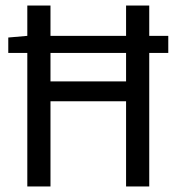

<svg xmlns="http://www.w3.org/2000/svg" viewBox="-20 -676 640 696"><path d="M10 -484V-540L79 -546V-656H163V-546H437V-656H521V-546H590V-484H521V0H437V-309H163V0H79V-484ZM163 -381H437V-484H163Z"/></svg>

Font: Source Code Pro
Style: Regular
Weight: 400
Monospace: yes
Designer: Paul D. Hunt, Teo Tuominen
Foundry: Adobe Systems Incorporated
Version: Version 2.030;PS 1.000;hotconv 16.6.51;makeotf.lib2.5.65220